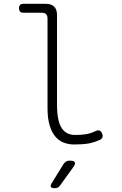

<svg xmlns="http://www.w3.org/2000/svg" viewBox="-20 -750 640 1010"><path d="M280 -200Q280 -114 304 -77Q328 -40 375 -40Q407 -40 432 -44Q457 -48 482 -60Q494 -66 502.5 -63.5Q511 -61 516 -50Q522 -38 519 -28.5Q516 -19 505 -14Q474 0 444.5 5Q415 10 370 10Q340 10 314.5 0Q289 -10 270 -33Q251 -56 240.5 -92.5Q230 -129 230 -182V-653Q230 -668 222.5 -675.5Q215 -683 200 -683H103Q91 -683 85.5 -689Q80 -695 80 -707Q80 -719 86 -724.5Q92 -730 104 -730H220Q250 -730 265 -715Q280 -700 280 -670ZM253 212 314 113Q320 104 328 99.5Q336 95 347 95Q369 95 373.5 103.5Q378 112 365 130L295 227Q290 234 283 237Q276 240 268 240Q251 240 247.5 233Q244 226 253 212Z"/></svg>

Font: Maple Mono Thin
Style: Regular
Weight: 250
Monospace: yes
Designer: subframe7536
Version: Version 7.000